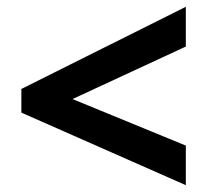

<svg xmlns="http://www.w3.org/2000/svg" viewBox="-20 -645 611 566"><path d="M527.8 -99.1 43 -313V-382.8L527.8 -625V-507.8L193.8 -353L527.8 -215.8Z"/></svg>

Font: OpenSans-Bold
Style: Bold
Weight: 700
Foundry: Ascender Corporation
Version: Version 1.10